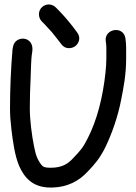

<svg xmlns="http://www.w3.org/2000/svg" viewBox="-20 -844 612 863"><path d="M155 -780C155 -768.8 159.5 -756.1 167.3 -748.3L177.3 -738.3C187.1 -728.5 201 -711.9 213.3 -699.3C228.2 -680.8 242.2 -663.4 255.8 -645.2C273.1 -621 303.5 -624.8 319.2 -637.3C333.9 -649.1 345.3 -674.4 326.4 -698.8L308.9 -722.2C288 -749 265.3 -776 240.7 -800.7L231.5 -809.9C224.2 -817.8 211.5 -824 199.5 -824C175.6 -824 155 -805 155 -780ZM38.2 -632.6 36.4 -622.5C36.3 -621.9 36.2 -620.8 36.1 -620.1C29.1 -535.8 25 -447.7 25 -355C25 -327.7 27.1 -297.2 31.2 -263C38.1 -206.4 46.5 -144.4 66.1 -98C89.7 -44.9 127.7 -1 207 -1C284.5 -1 336.2 -31.6 375.2 -73.9C408 -108.1 429 -133.1 453.4 -181.9C483.4 -243.7 510.4 -321.7 524.5 -395.2C536 -452.5 547 -510.8 547 -581V-632C547 -648 545.1 -659.6 543.8 -670.9C536.4 -730.1 448 -716.2 455.2 -658.9C456.4 -649.4 458 -645.2 458 -632V-581C458 -561.2 456.3 -537.2 454.1 -517.2C442.2 -406.6 416.3 -304 373.7 -221.3C353 -179.9 341.1 -166.9 309.7 -134C284.2 -105.9 257.2 -90 207 -90C181.3 -90 174.2 -93.7 166.4 -102.8C149.1 -124.6 140.4 -146.1 132.5 -188.8C123.4 -233.2 114 -305.6 114 -355C114 -402.2 115.3 -447.1 117.5 -489.7C119.7 -532.7 118.8 -576.7 124.6 -608.5C131.5 -646.7 111.3 -667.9 87 -670.2C67.9 -672 42.9 -661.7 38.2 -632.6Z"/></svg>

Font: Just Breathe
Style: Bd
Weight: 400
Foundry: Cannot Into Space Fonts
Version: Version 0.72